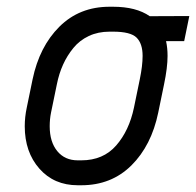

<svg xmlns="http://www.w3.org/2000/svg" viewBox="-20 -532 576 564"><path d="M301.8 -512.2H312Q379.9 -512.2 419.9 -484.4L536.1 -484.9L521 -411.1H467.8Q472.2 -391.1 472.2 -367.7Q472.2 -333.5 461.9 -284.2L444.8 -201.2Q424.8 -104.5 366 -46.1Q307.1 12.2 218.8 12.2H208.5Q138.7 12.2 95.7 -36.6Q52.7 -85.4 52.7 -161.1Q52.7 -188 58.6 -215.8L75.7 -298.8Q95.7 -395 154.5 -453.6Q213.4 -512.2 301.8 -512.2ZM147 -284.2 129.9 -201.2Q126 -182.1 126 -161.1Q126 -115.2 148.2 -88.1Q170.4 -61 208.5 -61H218.8Q283.2 -61 321.3 -104.7Q359.4 -148.4 373.5 -215.8L390.6 -298.8Q398.9 -338.9 398.9 -367.7Q398.9 -403.8 381.3 -421.4Q363.8 -439 312 -439H301.8Q268.1 -439 241 -426.3Q213.9 -413.6 195.6 -391.1Q177.2 -368.7 165.3 -342.3Q153.3 -315.9 147 -284.2Z"/></svg>

Font: Anka/Coder Condensed
Style: Italic
Weight: 400
Width: 4
Italic angle: -12°
Monospace: yes
Version: Version 001.100